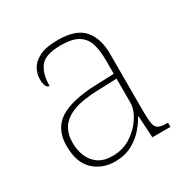

<svg xmlns="http://www.w3.org/2000/svg" viewBox="-131 -662 778 791"><g transform="rotate(-30 258.5 -266.0)"><path d="M197 10Q138 10 97 -28Q56 -66 56 -146Q56 -225 112.5 -262Q169 -299 290 -303L373 -306V-371Q373 -414 364 -446.5Q355 -479 327 -498Q299 -517 242 -517Q168 -517 143.5 -484.5Q119 -452 119 -395Q98 -395 98 -441Q98 -462 110 -485.5Q122 -509 153.5 -525.5Q185 -542 242 -542Q330 -542 365.5 -499.5Q401 -457 401 -386V-110Q401 -73 404.5 -53.5Q408 -34 420 -27Q432 -20 459 -20H466V0H380L374 -104H372Q361 -83 338.5 -56Q316 -29 281 -9.5Q246 10 197 10ZM201 -15Q250 -15 288.5 -40Q327 -65 350 -101Q373 -137 373 -170V-283L287 -280Q209 -278 165 -261Q121 -244 102.5 -214.5Q84 -185 84 -145Q84 -111 95.5 -81.5Q107 -52 133 -33.5Q159 -15 201 -15Z"/></g></svg>

Font: Noto Serif Tamil Thin
Style: Regular
Weight: 100
Designer: Indian Type Foundry, Tom Grace, and the Monotype Design Team
Foundry: Monotype Imaging Inc.
Version: Version 2.004; ttfautohint (v1.8.4.7-5d5b)